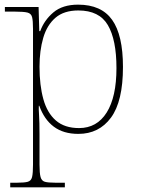

<svg xmlns="http://www.w3.org/2000/svg" viewBox="-20 -566 614 826"><path d="M24 240V220H55Q85 220 99.5 216Q114 212 118 195.5Q122 179 122 142V-442Q122 -477 118 -492.5Q114 -508 98 -512Q82 -516 45 -516H1V-536H146L149 -432H153Q170 -479 209.5 -512.5Q249 -546 316 -546Q416 -546 462.5 -480.5Q509 -415 509 -278Q509 -130 457.5 -60Q406 10 317 10Q253 10 211.5 -21Q170 -52 149 -111H147Q146 -99 148 -70.5Q150 -42 150 13V142Q150 179 154.5 195.5Q159 212 173 216Q187 220 217 220H259V240ZM320 -15Q397 -15 439 -82Q481 -149 481 -273Q481 -395 444 -458Q407 -521 317 -521Q255 -521 218.5 -489.5Q182 -458 166 -403Q150 -348 150 -279Q150 -199 166.5 -139.5Q183 -80 220.5 -47.5Q258 -15 320 -15Z"/></svg>

Font: Noto Serif Ethiopic Thin
Style: Regular
Weight: 250
Version: Version 2.102